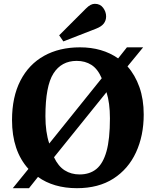

<svg xmlns="http://www.w3.org/2000/svg" viewBox="-20 -972 815 1006"><path d="M47 14 129 -87Q43 -182 43 -343Q43 -464 87 -549.5Q131 -635 211 -679.5Q291 -724 399 -724Q516 -724 599 -666L645 -724H730L648 -624Q688 -579 710.5 -515.5Q733 -452 733 -372Q733 -261 692.5 -173.5Q652 -86 574 -36Q496 14 383 14Q322 14 270.5 -1Q219 -16 179 -45L132 14ZM238 -220 513 -562Q492 -611 459 -632Q426 -653 382 -653Q302 -653 260 -587Q218 -521 218 -363Q218 -280 238 -220ZM397 -58Q450 -58 485 -86.5Q520 -115 538 -179Q556 -243 556 -352Q556 -433 538 -489L263 -148Q285 -101 319 -79.5Q353 -58 397 -58ZM312 -755 290 -787 430 -927Q444 -941 455 -946.5Q466 -952 477 -952Q505 -952 520.5 -931Q536 -910 536 -886Q536 -865 524 -849Q512 -833 484 -822Z"/></svg>

Font: Literata 36pt
Style: Bold
Weight: 700
Designer: Latin by Veronika Burian and Jose Scaglione. Greek by Irene Vlachou. Cyrillic by Vera Evstafieva.
Foundry: TypeTogether
Version: Version 3.002